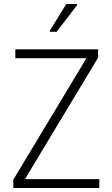

<svg xmlns="http://www.w3.org/2000/svg" viewBox="-20 -933 556 953"><path d="M46 0V-41L409 -644H56V-688H467V-647L104 -44H473V0ZM227 -775V-780L309 -913H363V-908L261 -775Z"/></svg>

Font: Saira Semi Condensed ExtraLight
Style: Regular
Weight: 200
Width: 4
Designer: Hector Gatti with collaboration of the Omnibus-Type team
Foundry: Omnibus-Type
Version: Version 1.001; ttfautohint (v1.8)